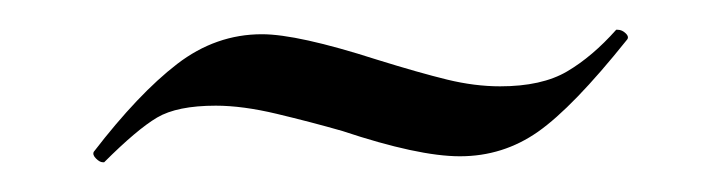

<svg xmlns="http://www.w3.org/2000/svg" viewBox="-20 -258 483 129"><path d="M49 -149Q47 -149 44.5 -151.5Q42 -154 43 -156Q73 -195 99 -215Q125 -235 156 -235Q180 -235 233 -218Q262 -209 280.5 -204.5Q299 -200 316 -200Q344 -200 361 -210Q378 -220 394 -238H395Q398 -238 400.5 -235.5Q403 -233 401 -231Q365 -186 341.5 -169.5Q318 -153 289 -153Q261 -153 210 -170Q189 -176 166 -181.5Q143 -187 125 -187Q99 -187 85.5 -179Q72 -171 50 -149Z"/></svg>

Font: Cormorant Infant Medium
Style: Italic
Weight: 500
Italic angle: -10°
Designer: Christian Thalmann (Catharsis Fonts)
Foundry: Catharsis Fonts
Version: Version 4.000